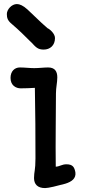

<svg xmlns="http://www.w3.org/2000/svg" viewBox="-20 -936 442 970"><path d="M151.9 -36.6C151.9 -4.9 169.9 14.2 208 14.2C225.1 14.2 270 2.9 309.6 -7.8C343.3 -18.1 365.2 -35.2 360.8 -65.9C356 -89.8 349.1 -106 315.4 -106C293 -106 282.7 -95.2 261.7 -93.8C259.8 -229.5 262.7 -347.2 262.7 -464.8C262.7 -493.7 269.5 -519 269.5 -545.4C269.5 -576.2 256.3 -595.2 223.1 -595.2C201.7 -595.2 176.8 -591.8 152.8 -591.8C129.4 -591.8 105 -595.2 80.1 -595.2C54.7 -595.2 33.2 -576.7 33.2 -542.5C33.2 -503.4 61.5 -489.7 84.5 -489.7C104 -489.7 136.7 -490.7 156.2 -492.2C158.7 -363.8 159.2 -252.9 159.2 -136.2C159.2 -74.2 151.9 -69.3 151.9 -36.6ZM200.7 -685.5C232.9 -685.5 257.8 -706.5 257.8 -743.7C257.8 -766.6 231 -789.1 220.2 -793.5C207.5 -803.7 187 -822.8 118.7 -888.2C96.7 -908.2 79.1 -915.5 65.4 -915.5C38.6 -915.5 14.6 -887.7 14.6 -865.2C14.6 -844.7 19 -831.5 40.5 -814C76.2 -783.7 106.9 -752.9 137.7 -722.2V-722.7C161.1 -697.3 170.9 -685.5 200.7 -685.5Z"/></svg>

Font: Autour One
Style: Regular
Weight: 400
Designer: Eben Sorkin
Foundry: Eben Sorkin
Version: Version 1.002